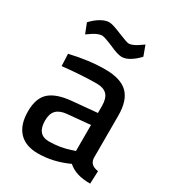

<svg xmlns="http://www.w3.org/2000/svg" viewBox="-177 -825 857 941"><g transform="rotate(30 252.0 -355.0)"><path d="M37 0ZM37 -144Q37 -218 75 -252.5Q113 -287 196 -295L338 -308V-347Q338 -391 319 -410.5Q300 -430 263 -430Q179 -430 69 -418L66 -486Q172 -511 263 -511Q351 -511 391 -471.5Q431 -432 431 -347V-106Q433 -86 444.5 -75.5Q456 -65 481 -61L478 11Q435 11 405 1.5Q375 -8 352 -28Q267 11 182 11Q111 11 74 -29Q37 -69 37 -144ZM317 -86 338 -93V-240L208 -228Q169 -224 150.5 -204.5Q132 -185 132 -147Q132 -67 199 -67Q260 -67 317 -86ZM230 -626Q180 -647 167 -647Q142 -647 104 -619L91 -610L69 -666Q93 -692 118.5 -706.5Q144 -721 165 -721Q184 -721 236 -699Q287 -678 298 -678Q321 -678 359 -706L372 -715L393 -658Q371 -634 346.5 -619Q322 -604 301 -604Q278 -604 230 -626Z"/></g></svg>

Font: Cairo SemiBold
Style: Regular
Weight: 600
Designer: Mohamed Gaber, the designers of Titillium
Foundry: Kief Type Foundry
Version: Version 2.009; ttfautohint (v1.5.33-1714) -l 8 -r 50 -G 200 